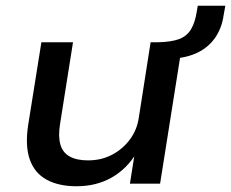

<svg xmlns="http://www.w3.org/2000/svg" viewBox="-20 -639 804 668"><path d="M246 9Q184 9 142 -14Q100 -37 83.5 -84.5Q67 -132 78 -204L124 -492H234L189 -208Q182 -165 190 -136.5Q198 -108 222.5 -94.5Q247 -81 286 -81Q333 -81 370.5 -101Q408 -121 432.5 -154.5Q457 -188 463 -230L504 -492H615L537 0H432L449 -107H455Q421 -51 368 -21Q315 9 246 9ZM580 -435 527 -474 530 -492Q576 -493 603 -503Q630 -513 644.5 -537Q659 -561 665 -601L668 -619H764L758 -586Q752 -542 729 -508.5Q706 -475 668.5 -456.5Q631 -438 580 -435Z"/></svg>

Font: Nunito Sans 10pt SemiExpanded SemiBold
Style: Italic
Weight: 600
Width: 6
Italic angle: -9°
Designer: Vernon Adams
Foundry: Vernon Adams
Version: Version 3.101;gftools[0.9.27]